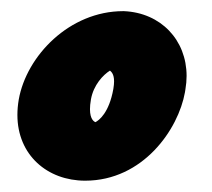

<svg xmlns="http://www.w3.org/2000/svg" viewBox="-20 -318 376 341"><path d="M308.5 -154.2C308.7 -155.5 308.6 -154.5 309.3 -159.3C310.7 -167.4 311.4 -175.4 311.4 -183.1C311.4 -247 265.6 -295.4 200 -298.2L199.4 -298.2H198.8C103.5 -298.2 27.1 -219 13.3 -141.2C11.7 -131.7 10.9 -122.6 10.9 -113.9C10.9 -42.5 64.3 2.9 131.2 2.9C234.2 2.9 296.9 -88.5 308.5 -154.2ZM181.3 -160C173.7 -117.3 155.6 -104.1 149.4 -101C147.6 -101.9 139.8 -105.4 139.8 -124.1C139.8 -128.9 140.3 -134.5 141.5 -141.4C146.1 -167.3 163.3 -185.1 175.3 -192.6C177.6 -190.6 182.6 -186.7 182.6 -173.5C182.6 -169.8 182.2 -165.3 181.3 -160Z"/></svg>

Font: TudorRose
Style: BoldOblique
Weight: 500
Version: Version 001.000